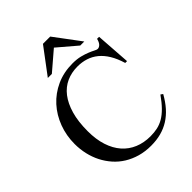

<svg xmlns="http://www.w3.org/2000/svg" viewBox="-250 -1021 1169 1169"><g transform="rotate(-45 334.0 -436.5)"><path d="M632.3 -155.3Q607.9 -111.8 579.6 -79.8Q551.3 -47.9 517.6 -26.6Q483.9 -5.4 444.3 5.1Q404.8 15.6 357.9 15.6Q307.1 15.6 263.7 3.2Q220.2 -9.3 184.3 -31.5Q148.4 -53.7 120.8 -85Q93.3 -116.2 74.2 -153.6Q55.2 -190.9 45.4 -233.6Q35.6 -276.4 35.6 -321.3Q35.6 -393.6 59.8 -458.3Q84 -522.9 128.2 -571.8Q172.4 -620.6 234.9 -649.2Q297.4 -677.7 373.5 -677.7Q411.1 -677.7 439.7 -670.4Q468.3 -663.1 489 -654.5Q509.8 -646 523.4 -638.7Q537.1 -631.3 544.4 -631.3Q557.6 -631.3 568.6 -642.8Q579.6 -654.3 585 -677.7H602.5L618.2 -452.6H602.5Q587.4 -503.4 565.4 -539.6Q543.5 -575.7 515.4 -598.6Q487.3 -621.6 453.6 -632.3Q419.9 -643.1 381.3 -643.1Q330.1 -643.1 287.1 -623.8Q244.1 -604.5 213.1 -564.5Q182.1 -524.4 164.6 -463.9Q147 -403.3 147 -320.3Q147 -249.5 164.8 -194.8Q182.6 -140.1 215.3 -103Q248 -65.9 293.7 -46.9Q339.4 -27.8 395.5 -27.8Q428.2 -27.8 456.1 -33.9Q483.9 -40 510.3 -55.4Q536.6 -70.8 562.7 -97.4Q588.9 -124 618.2 -165.5ZM483.9 -721.2 361.3 -825.7 239.3 -721.2H204.6L330.6 -889.2H393.1L518.6 -721.2Z"/></g></svg>

Font: Doulos SIL Afr
Style: Regular
Weight: 400
Designer: Walt Agee, Victor Gaultney, Peter Martin, Debbi Hosken, Becca Hirsbrunner
Foundry: SIL International
Version: Version 5.000